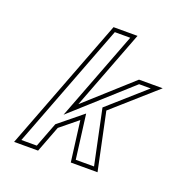

<svg xmlns="http://www.w3.org/2000/svg" viewBox="-120 -785 897 903"><g transform="rotate(20 328.5 -333.5)"><path d="M43.2 0H163.2L213.6 -132L300.8 -203L326.9 0H460.7L400.4 -287L613.8 -476H495.1L266.4 -270L418.1 -667H298.1ZM72.2 -20 311.8 -647H389L218 -199.6L502.8 -456H561.1L378.4 -294.3L436 -20H344.5L316 -241.2L196.8 -144.1L149.4 -20Z"/></g></svg>

Font: Din Kursivschrift
Style: BreitGhost
Weight: 400
Version: Version 1.089